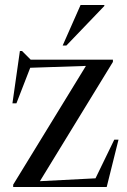

<svg xmlns="http://www.w3.org/2000/svg" viewBox="-20 -752 512 772"><path d="M33 0V-9.5L325.5 -487L101.5 -479.5L46 -336.5H30L60 -547H68.5L103.5 -512H434V-503L140.5 -23.5L364 -35L439.5 -190.5H456.5L409 0ZM232 -569 304 -732H399.5V-728L247 -569Z"/></svg>

Font: Newsreader Display
Style: Regular
Weight: 400
Designer: Hugues Gentile
Foundry: Production Type
Version: Version 1.001